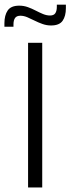

<svg xmlns="http://www.w3.org/2000/svg" viewBox="-42 -828 312 848"><path d="M144.5 0H82V-639H144.5ZM183.5 -715.5Q164 -715.5 145.8 -722Q127.5 -728.5 111 -736.8Q94.5 -745 78.8 -751.8Q63 -758.5 48 -758.5Q31.5 -758.5 24.5 -748.5Q17.5 -738.5 17.5 -720V-710H-22.5V-725.5Q-22.5 -760.5 -8 -781.8Q6.5 -803 43 -803Q63 -803 81 -796.5Q99 -790 115.8 -781.2Q132.5 -772.5 148.2 -766Q164 -759.5 179 -759.5Q195.5 -759.5 202.2 -769.5Q209 -779.5 209 -798V-807.5H249V-792Q249 -757 234.5 -736.2Q220 -715.5 183.5 -715.5Z"/></svg>

Font: Anek Latin Light
Style: Regular
Weight: 300
Designer: Yesha Goshar
Foundry: Ek Type
Version: Version 1.003